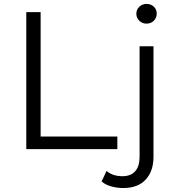

<svg xmlns="http://www.w3.org/2000/svg" viewBox="-20 -762 903 981"><path d="M114.3 0V-700H187.6V-64.3H579.6V0ZM610.5 198.7Q578.2 198.7 548.5 190.5Q518.8 182.4 499.1 165.1L524.4 111.4Q555.6 138.3 606.1 138.3Q648.1 138.3 670.7 113Q693.2 87.7 693.2 38.9V-525.5H764.2V39.4Q764.2 112.3 724.5 155.5Q684.8 198.7 610.5 198.7ZM728.7 -641.3Q706.8 -641.3 691.7 -656.1Q676.6 -670.9 676.6 -691.7Q676.6 -712.9 691.7 -727.4Q706.8 -742 728.7 -742Q751 -742 765.9 -728Q780.8 -714 780.8 -692.8Q780.8 -671.5 766.2 -656.4Q751.6 -641.3 728.7 -641.3Z"/></svg>

Font: Montserrat Alternates Thin
Style: Regular
Weight: 100
Designer: Julieta Ulanovsky
Foundry: Julieta Ulanovsky
Version: Version 9.000